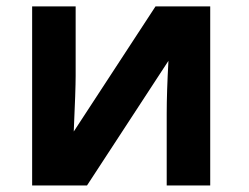

<svg xmlns="http://www.w3.org/2000/svg" viewBox="-20 -566 760 586"><path d="M78.1 -546.4H210.9V-334Q210.9 -293.5 205.1 -164.6L454.6 -546.4H621.6V0H488.8V-219.2Q488.8 -285.2 494.1 -380.4L245.6 0H78.1Z"/></svg>

Font: Viking Open Sans
Style: Bold
Weight: 700
Foundry: Ascender Corporation
Version: Version 2.001